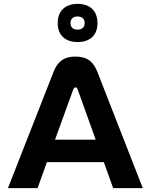

<svg xmlns="http://www.w3.org/2000/svg" viewBox="-20 -971 779 991"><path d="M256 -599 21 0H174L222 -134H516L564 0H717L483 -599C463 -651 432 -679 369 -679C308 -679 276 -651 256 -599ZM264 -250 358 -509C361 -517 366 -520 369 -520C373 -520 378 -518 381 -509L474 -250ZM278 -850C278 -791 315 -754 381 -754C446 -754 483 -791 483 -850V-853C483 -913 446 -951 381 -951C315 -951 278 -913 278 -853ZM344 -851V-853C344 -873 357 -886 380 -886C403 -886 417 -873 417 -853V-851C417 -831 403 -818 380 -818C357 -818 344 -831 344 -851Z"/></svg>

Font: LT Wave Alt Bold
Style: Regular
Weight: 700
Designer: Daniel Lyons
Version: Version 2.5 (Glyphs App)